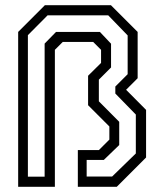

<svg xmlns="http://www.w3.org/2000/svg" viewBox="-20 -720 633 740"><path d="M50 0V-597L153 -700H407.5L510.5 -597V-418.5L466 -374L543 -296.5V-113L430 0H280V-141.5H361L401.5 -182V-232.5L319.5 -314.5V-428L369.5 -477.5V-528L339 -558.5H222L191.5 -528V0ZM87.5 -39H152V-552L196 -597H365L408 -551.5V-460L361 -413V-329.5L439.5 -250.5V-161L380 -103.5H314V-39.5H412L503.5 -128.5V-278.5L424.5 -359.5V-386.5L472 -434V-583.5L397 -661H163.5L87.5 -584.5Z"/></svg>

Font: Tourney Expanded
Style: Regular
Weight: 400
Width: 7
Designer: Tyler Finck
Foundry: Etcetera Type Co
Version: Version 1.010; ttfautohint (v1.8.3)